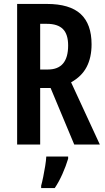

<svg xmlns="http://www.w3.org/2000/svg" viewBox="-20 -734 533 975"><path d="M218 -714Q334 -714 389.5 -663Q445 -612 445 -509Q445 -442 420 -394Q395 -346 341 -316L487 0H357L237 -287H184V0H67V-714ZM218 -613H184V-381H223Q326 -381 326 -503Q326 -560 299.5 -586.5Q273 -613 218 -613ZM326 72Q315 109 297 149.5Q279 190 258 221H189V209Q194 191 199.5 164Q205 137 209.5 109Q214 81 215 61H326Z"/></svg>

Font: Noto Sans ExtraCondensed SemiBold
Style: Regular
Weight: 600
Width: 2
Designer: Monotype Design Team
Foundry: Monotype Imaging Inc.
Version: Version 2.013; ttfautohint (v1.8.4.7-5d5b)